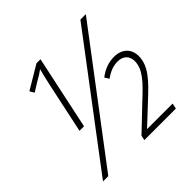

<svg xmlns="http://www.w3.org/2000/svg" viewBox="-180 -883 1051 1051"><g transform="rotate(-45 346.0 -357.5)"><path d="M211 -587 147 -287H182L273 -715H242L106 -634L121 -608L176 -642C199 -655 214 -664 233 -678C226 -650 217 -617 211 -587ZM42 0H83L623 -714H581ZM362 0H606L613 -32H415L526 -136C608 -212 666 -270 666 -347C666 -401 630 -440 567 -440C522 -440 483 -424 449 -397L465 -372C498 -396 528 -408 563 -408C605 -408 631 -383 631 -343C631 -278 578 -226 498 -152L368 -28Z"/></g></svg>

Font: Noto Sans SemiCondensed ExtraLight
Style: Italic
Weight: 200
Width: 4
Italic angle: -12°
Designer: Monotype Design Team
Foundry: Monotype Imaging Inc.
Version: Version 2.013